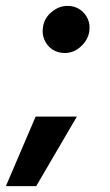

<svg xmlns="http://www.w3.org/2000/svg" viewBox="-47 -518 372 652"><path d="M173 -338Q149 -338 131 -350Q113 -362 104 -382.5Q95 -403 99 -426Q103 -456 128 -477Q153 -498 182 -498Q206 -498 224 -486Q242 -474 251 -454Q260 -434 256 -410Q251 -381 227 -359.5Q203 -338 173 -338ZM-27 114 74 -122H214L76 114Z"/></svg>

Font: Figtree
Style: Bold Italic
Weight: 700
Italic angle: -9.5°
Foundry: Erik Kennedy
Version: Version 2.001;gftools[0.9.30]